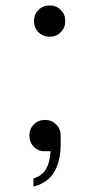

<svg xmlns="http://www.w3.org/2000/svg" viewBox="-20 -556 346 706"><path d="M166 0H146Q121 1 104.5 -16Q88 -33 88 -58Q88 -82 104.5 -98.5Q121 -115 146 -115Q170 -115 186.5 -98.5Q203 -82 203 -58V-26Q203 39 178 78.5Q153 118 103 130V100Q133 92 148.5 66.5Q164 41 166 0ZM105 -479Q105 -503 121.5 -519.5Q138 -536 163 -536Q187 -536 203.5 -519.5Q220 -503 220 -479Q220 -454 203.5 -437.5Q187 -421 163 -421Q138 -421 121.5 -437.5Q105 -454 105 -479Z"/></svg>

Font: Trafiko Sans Variable
Style: Regular
Weight: 400
Designer: Gumpita Rahayu / Trafiko
Foundry: Tokotype / Trafiko
Version: Version 0.001;FEAKit 1.0